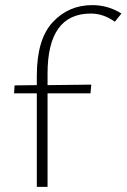

<svg xmlns="http://www.w3.org/2000/svg" viewBox="-20 -731 495 751"><path d="M335 -678Q166 -678 166 -443V-398L337 -400L334 -366H166V0H124V-366H35L37 -397L124 -398V-435Q124 -577 186 -644Q248 -711 341 -711Q403 -711 455 -678L429 -646Q385 -678 335 -678Z"/></svg>

Font: EauTestText Light
Style: Regular
Weight: 300
Designer: Christian Thalmann (Catharsis Fonts)
Version: Version 0.001;PS 000.001;hotconv 1.0.88;makeotf.lib2.5.64775